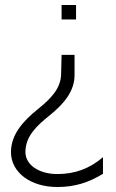

<svg xmlns="http://www.w3.org/2000/svg" viewBox="-20 -560 465 770"><path d="M225 -261C223.6 -204.7 182.5 -162.9 132.1 -122.5C71.2 -73.6 24 -19.5 24 50C24 131.2 102.1 190 210 190C278.1 190 334.9 172.8 393 137V70.4C339.6 116.1 280.4 138 210 138C135.8 138 82 101 82 50C82 -15 128.9 -56.8 179.6 -97.7C236.3 -143.5 279 -194.1 279 -259V-340H227ZM227 -482H285V-540H227Z"/></svg>

Font: Resamitz
Style: Regular
Weight: 500
Designer: gluk
Foundry: gluk
Version: Version 0.047